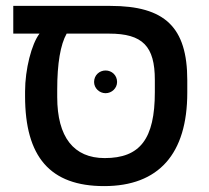

<svg xmlns="http://www.w3.org/2000/svg" viewBox="-20 -621 710 651"><path d="M65 -311V-295C65 -89 150 10 333 10C518 10 615 -99 615 -307V-349C615 -529 539 -601 354 -601H25V-507H114C87 -472 65 -386 65 -311ZM206 -507H350C464 -507 505 -464 505 -350V-309C505 -150 455 -85 335 -85C230 -85 174 -156 174 -292V-317C174 -406 185 -470 206 -507ZM299 -343C299 -322 317 -305 338 -305C359 -305 377 -322 377 -343C377 -366 359 -382 338 -382C317 -382 299 -366 299 -343Z"/></svg>

Font: Noto Sans Hebrew Droid Medium
Style: Regular
Weight: 500
Designer: Monotype Design Team
Foundry: Monotype Imaging Inc.
Version: Version 1.100